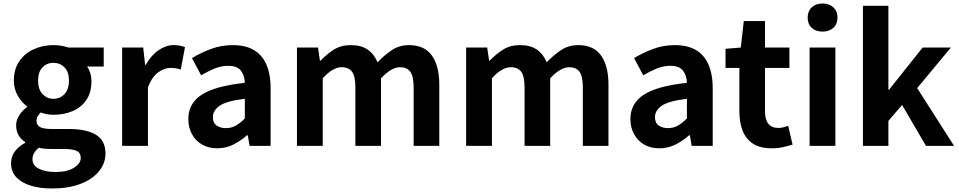

<svg xmlns="http://www.w3.org/2000/svg" viewBox="-20 -831 5462 1094"><path d="M276 243Q210 243 157.5 227.5Q105 212 74 180Q43 148 43 99Q43 27 123 -17V-22Q101 -36 86.5 -59Q72 -82 72 -117Q72 -148 90.5 -175.5Q109 -203 134 -221V-225Q105 -246 82 -284.5Q59 -323 59 -372Q59 -438 90.5 -483Q122 -528 173.5 -551Q225 -574 284 -574Q309 -574 330.5 -570Q352 -566 370 -560H571V-452H476Q487 -438 494 -415.5Q501 -393 501 -367Q501 -304 472 -261.5Q443 -219 394 -198Q345 -177 284 -177Q268 -177 249.5 -180Q231 -183 212 -190Q202 -180 195 -169.5Q188 -159 188 -141Q188 -119 207.5 -107.5Q227 -96 276 -96H372Q473 -96 527 -63Q581 -30 581 44Q581 100 543.5 145.5Q506 191 438 217Q370 243 276 243ZM284 -268Q322 -268 347.5 -295Q373 -322 373 -372Q373 -421 347.5 -447Q322 -473 284 -473Q247 -473 222 -447Q197 -421 197 -372Q197 -322 222.5 -295Q248 -268 284 -268ZM298 149Q362 149 401 125Q440 101 440 69Q440 39 416 28.5Q392 18 347 18H278Q230 18 201 11Q165 40 165 77Q165 111 201 130Q237 149 298 149Z M676 0V-560H796L807 -461H810Q841 -516 883.5 -545Q926 -574 969 -574Q992 -574 1007 -570.5Q1022 -567 1034 -562L1010 -435Q995 -440 981.5 -442Q968 -444 950 -444Q918 -444 882.5 -419.5Q847 -395 823 -334V0Z M1218 14Q1168 14 1131 -7.5Q1094 -29 1073.5 -67Q1053 -105 1053 -153Q1053 -242 1129.5 -291.5Q1206 -341 1375 -359Q1374 -400 1353 -428Q1332 -456 1280 -456Q1241 -456 1203 -440.5Q1165 -425 1126 -402L1074 -500Q1123 -530 1182 -552Q1241 -574 1307 -574Q1414 -574 1468 -511.5Q1522 -449 1522 -327V0H1402L1392 -60H1387Q1351 -28 1309 -7Q1267 14 1218 14ZM1267 -101Q1299 -101 1324 -115.5Q1349 -130 1375 -156V-268Q1272 -256 1232.5 -229Q1193 -202 1193 -164Q1193 -131 1214 -116Q1235 -101 1267 -101Z M1672 0V-560H1792L1803 -485H1806Q1841 -522 1882 -548Q1923 -574 1978 -574Q2038 -574 2075 -548.5Q2112 -523 2131 -476Q2170 -517 2213 -545.5Q2256 -574 2310 -574Q2399 -574 2441 -514.5Q2483 -455 2483 -349V0H2337V-331Q2337 -396 2318 -422Q2299 -448 2259 -448Q2210 -448 2151 -385V0H2005V-331Q2005 -396 1986 -422Q1967 -448 1926 -448Q1876 -448 1819 -385V0Z M2636 0V-560H2756L2767 -485H2770Q2805 -522 2846 -548Q2887 -574 2942 -574Q3002 -574 3039 -548.5Q3076 -523 3095 -476Q3134 -517 3177 -545.5Q3220 -574 3274 -574Q3363 -574 3405 -514.5Q3447 -455 3447 -349V0H3301V-331Q3301 -396 3282 -422Q3263 -448 3223 -448Q3174 -448 3115 -385V0H2969V-331Q2969 -396 2950 -422Q2931 -448 2890 -448Q2840 -448 2783 -385V0Z M3737 14Q3687 14 3650 -7.5Q3613 -29 3592.5 -67Q3572 -105 3572 -153Q3572 -242 3648.5 -291.5Q3725 -341 3894 -359Q3893 -400 3872 -428Q3851 -456 3799 -456Q3760 -456 3722 -440.5Q3684 -425 3645 -402L3593 -500Q3642 -530 3701 -552Q3760 -574 3826 -574Q3933 -574 3987 -511.5Q4041 -449 4041 -327V0H3921L3911 -60H3906Q3870 -28 3828 -7Q3786 14 3737 14ZM3786 -101Q3818 -101 3843 -115.5Q3868 -130 3894 -156V-268Q3791 -256 3751.5 -229Q3712 -202 3712 -164Q3712 -131 3733 -116Q3754 -101 3786 -101Z M4377 14Q4311 14 4270.5 -12.5Q4230 -39 4211.5 -86Q4193 -133 4193 -195V-444H4114V-553L4201 -560L4218 -711H4339V-560H4478V-444H4339V-196Q4339 -102 4416 -102Q4430 -102 4445 -106Q4460 -110 4471 -114L4496 -7Q4473 0 4443.5 7Q4414 14 4377 14Z M4593 0V-560H4740V0ZM4667 -651Q4628 -651 4605 -672.5Q4582 -694 4582 -731Q4582 -767 4605 -789Q4628 -811 4667 -811Q4705 -811 4728.5 -789Q4752 -767 4752 -731Q4752 -694 4728.5 -672.5Q4705 -651 4667 -651Z M4897 0V-798H5042V-320H5046L5237 -560H5398L5206 -329L5416 0H5256L5120 -233L5042 -142V0Z"/></svg>

Font: Source Han Sans TC
Style: Bold
Weight: 700
Designer: Ryoko NISHIZUKA Ë•øÂ°öÊ∂ºÂ≠ê (kana, bopomofo & ideographs); Paul D. Hunt (Latin, Greek & Cyrillic); Sandoll Communicatio
Foundry: Adobe
Version: Version 2.004;hotconv 1.0.118;makeotfexe 2.5.65603